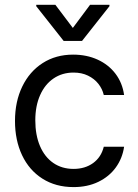

<svg xmlns="http://www.w3.org/2000/svg" viewBox="-20 -763 569 794"><path d="M42 -262.7Q42 -342.8 72 -405Q102.1 -467.3 156.5 -502.2Q210.9 -537.1 282.2 -537.1Q338.4 -537.1 383.8 -516.4Q429.2 -495.6 457.8 -457.8Q486.3 -419.9 493.2 -370.1H409.2Q403.3 -395.5 386.7 -416.5Q370.1 -437.5 344 -450.2Q317.9 -462.9 284.2 -462.9Q237.3 -462.9 201.4 -438.5Q165.5 -414.1 145.8 -369.4Q126 -324.7 126 -265.6Q126 -204.6 145.3 -159.2Q164.6 -113.8 200.4 -89.1Q236.3 -64.5 284.2 -64.5Q331.5 -64.5 365 -88.6Q398.4 -112.8 409.2 -156.2H493.2Q486.3 -108.4 459 -70.6Q431.6 -32.7 386.7 -11Q341.8 10.7 284.2 10.7Q210.4 10.7 155.5 -24.2Q100.6 -59.1 71.3 -121.1Q42 -183.1 42 -262.7ZM281.2 -647.5 352.5 -743.2H432.6V-737.3L319.3 -593.8H243.2L129.9 -737.3V-743.2H209Z"/></svg>

Font: Pretendard JP
Style: Regular
Weight: 400
Designer: Base glyphs from Inter by Rasmus Andersson; Hangeul glyphs from Noto Sans CJK(Source Han Sans) by Jang Soo-young and Kan
Foundry: Kil Hyung-jin
Version: Version 1.309